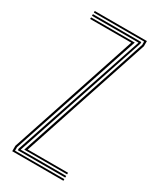

<svg xmlns="http://www.w3.org/2000/svg" viewBox="-159 -654 586 708"><g transform="rotate(30 133.5 -300.0)"><path d="M56.5 -27.2 240 -579.2V-593.2H26V-600H248V-578L67.5 -34H239V-27.2ZM21 0V-23L201 -566H26V-572.8H212L29 -21.8V-6.8H239V0ZM37 -13.5V-20.8L224 -578.5V-579.5H26V-586.5H232V-579.8L45.2 -20.5H239V-13.5Z"/></g></svg>

Font: Big Shoulders Inline Text SC Thin
Style: Regular
Weight: 100
Designer: Patric King
Foundry: XO Type Co
Version: Version 2.002